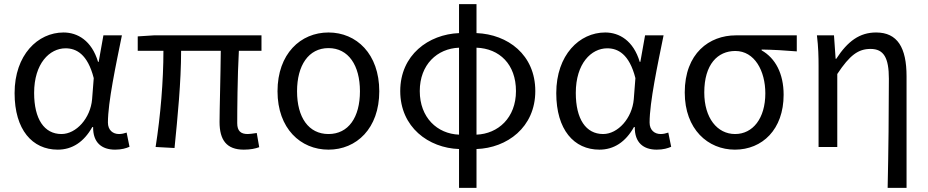

<svg xmlns="http://www.w3.org/2000/svg" viewBox="-20 -715 4514 934"><path d="M261 13C331 13 388 -24 429 -97H433C432 -21 475 13 540 13C572 13 594 6 610 -1L596 -70C585 -66 571 -63 559 -63C529 -63 505 -82 505 -119C505 -218 544 -400 573 -543H483L460 -414H457C426 -518 357 -557 289 -557C164 -557 51 -448 51 -262C51 -84 137 13 261 13ZM279 -63C195 -63 146 -136 146 -263C146 -406 221 -480 299 -480C350 -480 406 -453 436 -335L428 -232C420 -140 351 -63 279 -63Z M650 -468H775C775 -321 761 -153 737 0L829 5C844 -146 861 -315 861 -468H1054C1053 -348 1048 -179 1048 -122C1048 -34 1082 13 1166 13C1198 13 1222 8 1241 1L1229 -68C1208 -65 1195 -63 1185 -63C1151 -63 1134 -78 1134 -116C1134 -169 1135 -344 1142 -468H1252V-543H728L650 -538Z M1578 13C1714 13 1825 -90 1825 -271C1825 -453 1714 -557 1578 -557C1442 -557 1330 -453 1330 -271C1330 -90 1442 13 1578 13ZM1578 -63C1481 -63 1425 -144 1425 -271C1425 -397 1481 -481 1578 -481C1675 -481 1731 -397 1731 -271C1731 -144 1675 -63 1578 -63Z M1927 -272C1927 -96 2065 5 2213 10V199H2298V10C2446 5 2584 -95 2584 -272C2584 -449 2450 -548 2298 -554V-695H2213V-554C2065 -548 1927 -448 1927 -272ZM2298 -483C2410 -479 2490 -402 2490 -272C2490 -142 2403 -64 2298 -60ZM2022 -272C2022 -401 2107 -479 2213 -483V-60C2107 -64 2022 -143 2022 -272Z M2896 13C2966 13 3023 -24 3064 -97H3068C3067 -21 3110 13 3175 13C3207 13 3229 6 3245 -1L3231 -70C3220 -66 3206 -63 3194 -63C3164 -63 3140 -82 3140 -119C3140 -218 3179 -400 3208 -543H3118L3095 -414H3092C3061 -518 2992 -557 2924 -557C2799 -557 2686 -448 2686 -262C2686 -84 2772 13 2896 13ZM2914 -63C2830 -63 2781 -136 2781 -263C2781 -406 2856 -480 2934 -480C2985 -480 3041 -453 3071 -335L3063 -232C3055 -140 2986 -63 2914 -63Z M3555 13C3688 13 3792 -85 3792 -254C3792 -357 3752 -432 3685 -470V-474C3745 -473 3795 -470 3856 -465V-543H3559C3431 -543 3311 -456 3311 -265C3311 -86 3424 13 3555 13ZM3556 -63C3469 -63 3406 -141 3406 -265C3406 -402 3471 -467 3557 -467C3651 -467 3703 -370 3703 -261C3703 -139 3642 -63 3556 -63Z M4298 199H4390V-344C4390 -483 4346 -557 4242 -557C4162 -557 4104 -515 4048 -429H4045L4037 -543H3954C3961 -486 3962 -438 3962 -394V0H4053V-355C4114 -447 4155 -477 4215 -477C4279 -477 4304 -434 4304 -332C4304 -175 4302 22 4298 199Z"/></svg>

Font: Noto Sans KR Regular
Style: Regular
Weight: 400
Designer: Ryoko NISHIZUKA  (kana & ideographs); Paul D. Hunt (Latin, Greek & Cyrillic); Wenlong ZHANG  (bopomofo); Sandoll Communi
Foundry: Adobe Systems Incorporated
Version: Version 1.004;PS 1.004;hotconv 1.0.82;makeotf.lib2.5.63406